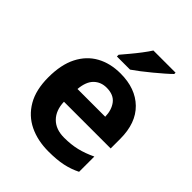

<svg xmlns="http://www.w3.org/2000/svg" viewBox="-216 -890 1023 1023"><g transform="rotate(45 295.5 -378.0)"><path d="M303 -556Q416 -556 482 -491.5Q548 -427 548 -308V-236H196Q198 -173 233.5 -137Q269 -101 332 -101Q385 -101 428 -111.5Q471 -122 517 -144V-29Q477 -9 432.5 0.5Q388 10 325 10Q243 10 180 -20.5Q117 -51 81 -113Q45 -175 45 -269Q45 -365 77.5 -428.5Q110 -492 168 -524Q226 -556 303 -556ZM304 -450Q261 -450 232.5 -422Q204 -394 199 -335H408Q407 -385 382 -417.5Q357 -450 304 -450ZM507 -756Q493 -742 470 -722Q447 -702 420.5 -680Q394 -658 368.5 -638.5Q343 -619 324 -606H225V-619Q241 -638 262.5 -663.5Q284 -689 305 -716.5Q326 -744 340 -766H507Z"/></g></svg>

Font: Noto Sans Medefaidrin
Style: Bold
Weight: 700
Designer: Dalton Maag Ltd
Foundry: Dalton Maag Ltd
Version: Version 1.002; ttfautohint (v1.8.4.7-5d5b)